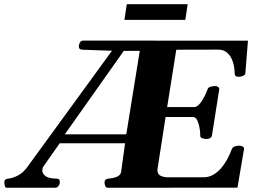

<svg xmlns="http://www.w3.org/2000/svg" viewBox="-100 -884 1194 904"><path d="M-67.9 0Q-75.7 0 -77.6 -9.8Q-79.6 -19.5 -79.6 -24.9Q-79.6 -34.7 -74.5 -38.6Q-69.3 -42.5 -61.5 -43Q-42.5 -44.4 -16.8 -57.1Q8.8 -69.8 28.3 -97.2L427.2 -645L289.1 -649.9Q271 -649.9 271 -665.5Q271 -675.3 276.6 -684.1Q282.2 -692.9 290.5 -692.9L1067.4 -692.4L1055.2 -539.1Q1054.2 -530.8 1043.2 -526.6Q1032.2 -522.5 1026.9 -522.5Q1010.7 -522.5 1007.6 -527.8Q1004.4 -533.2 1004.4 -545.9Q1004.4 -557.6 1001.2 -575Q998 -592.3 989.5 -609.6Q981 -627 965.8 -638.7Q950.7 -650.4 926.3 -650.4L730 -649.9L687 -379.9H816.9Q830.1 -381.8 842.8 -398.2Q855.5 -414.6 864.7 -433.8Q874 -453.1 877 -462.9Q879.9 -472.7 891.6 -475.8Q903.3 -479 914.1 -479Q919.4 -479 926.5 -474.9Q933.6 -470.7 932.1 -462.4L897.9 -246.1Q896.5 -237.8 888.4 -233.6Q880.4 -229.5 875 -229.5Q863.8 -229.5 853 -232.9Q842.3 -236.3 842.8 -245.6Q843.3 -256.3 840.3 -277.1Q837.4 -297.9 829.8 -315.4Q822.3 -333 808.1 -333H679.7L641.1 -85Q641.1 -63 656.7 -56.2Q672.4 -49.3 687.5 -49.3H858.9Q883.3 -49.3 904.1 -61.3Q924.8 -73.2 941.7 -93Q958.5 -112.8 970.9 -136.2Q983.4 -159.7 991.7 -182.1Q995.1 -191.4 1006.6 -194.8Q1018.1 -198.2 1025.9 -198.2Q1035.2 -198.2 1042.7 -194.1Q1050.3 -189.9 1048.8 -181.6L1018.1 -0.5L406.7 0Q398.9 0 395.5 -8.8Q392.1 -17.6 392.1 -23.4Q392.1 -41.5 410.2 -43Q426.3 -44.4 438.7 -47.6Q451.2 -50.8 459.5 -57.1Q467.8 -63.5 470.2 -74.2L488.8 -209.5H181.2L104 -99.6Q99.1 -92.3 99.1 -81.5Q99.1 -66.9 114.3 -54.9Q129.4 -43 168 -43Q177.2 -42 179.4 -37.6Q181.6 -33.2 181.6 -24.9Q181.6 -17.1 175.3 -8.5Q168.9 0 160.6 0ZM205.1 -251.5H494.6L558.1 -644.5H482.9ZM485.8 -790.5 497.1 -864.3H783.7L772.5 -790.5Z"/></svg>

Font: Gelasio
Style: Bold Italic
Weight: 700
Italic angle: -8.5°
Designer: Eben Sorkin
Foundry: Eben Sorkin
Version: Version 1.008